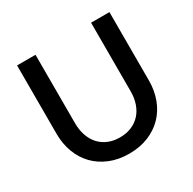

<svg xmlns="http://www.w3.org/2000/svg" viewBox="-160 -884 1059 1055"><g transform="rotate(-30 370.0 -356.0)"><path d="M369.5 -94.5Q411 -94.5 443.8 -108.5Q476.5 -122.5 499.2 -147.5Q522 -172.5 534 -207.8Q546 -243 546 -286V-720H662.5V-286Q662.5 -222.5 642.2 -168.5Q622 -114.5 584 -75.2Q546 -36 491.8 -13.8Q437.5 8.5 369.5 8.5Q301.5 8.5 247.2 -13.8Q193 -36 155 -75.2Q117 -114.5 96.8 -168.5Q76.5 -222.5 76.5 -286V-720H193.5V-286.5Q193.5 -243.5 205.5 -208.2Q217.5 -173 240 -147.8Q262.5 -122.5 295.2 -108.5Q328 -94.5 369.5 -94.5Z"/></g></svg>

Font: Lato 2
Style: Regular
Weight: 600
Designer: Lukasz Dziedzic with Adam Twardoch and Botio Nikoltchev
Foundry: tyPoland Lukasz Dziedzic
Version: Version 2.015; 2015-08-06; http://www.latofonts.com/